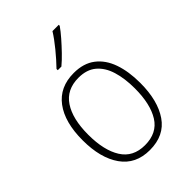

<svg xmlns="http://www.w3.org/2000/svg" viewBox="-226 -863 972 972"><g transform="rotate(-45 259.5 -377.5)"><path d="M465 -265Q465 -139 414 -64.5Q363 10 259 10Q158 10 105.5 -64.5Q53 -139 53 -266Q53 -395 107 -467Q161 -539 262 -539Q332 -539 377 -504.5Q422 -470 443.5 -408.5Q465 -347 465 -265ZM93 -266Q93 -154 133.5 -89.5Q174 -25 259 -25Q346 -25 386 -89Q426 -153 426 -265Q426 -336 409.5 -390Q393 -444 357 -474.5Q321 -505 262 -505Q177 -505 135 -442Q93 -379 93 -266ZM381 -758Q365 -735 341 -707.5Q317 -680 291 -653Q265 -626 241 -606H215V-615Q247 -648 281 -689.5Q315 -731 336 -765H381Z"/></g></svg>

Font: Noto Sans Georgian SemiCondensed ExtraLight
Style: Regular
Weight: 200
Width: 4
Designer: Monotype Design Team, Akaki Razmadze
Foundry: Google LLC
Version: Version 2.005; ttfautohint (v1.8.4.7-5d5b)